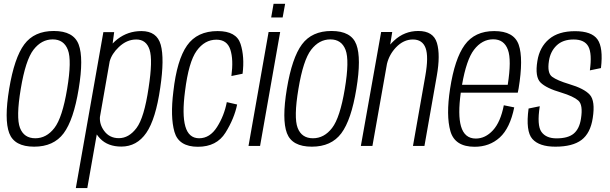

<svg xmlns="http://www.w3.org/2000/svg" viewBox="-20 -763 3190 1004"><path d="M158.5 4Q55 4 28.2 -67Q1.5 -138 28 -298.5Q55 -461 107 -531Q159 -601 261.5 -601Q365 -601 391.5 -530Q418 -459 391.5 -298.5Q365 -136 312.8 -66Q260.5 4 158.5 4ZM164.5 -40Q223 -40 264.5 -93.8Q306 -147.5 331 -298Q356 -447.5 335 -502.2Q314 -557 255.5 -557Q197 -557 155.2 -503Q113.5 -449 88.5 -298Q63.5 -148.5 84.5 -94.2Q105.5 -40 164.5 -40Z M376.5 220.5 520.5 -595H577L569 -535.5Q580 -547 594.5 -558.5Q649 -600.5 719.5 -600.5Q800.5 -600.5 820.5 -528.8Q840.5 -457 818 -304.5Q794.5 -140 745 -68.2Q695.5 3.5 614.5 3.5Q544 3.5 503.5 -38.5Q493.5 -49 486 -60L436.5 220.5ZM502.5 -151Q500 -112.5 524 -79.5Q552 -40.5 601.5 -40.5Q654 -40.5 694 -93.8Q734 -147 757 -303.5Q779.5 -449 762.2 -502.8Q745 -556.5 692.5 -556.5Q643 -556.5 601.5 -517Q564.5 -482 553.5 -442Z M1015 4.5Q914.5 4.5 892.2 -73.5Q870 -151.5 886.5 -284.5Q905 -449.5 958 -525Q1011 -600.5 1118 -600.5Q1216 -600.5 1237.8 -533.5Q1259.5 -466.5 1248.5 -377.5L1190 -365.5Q1201.5 -451.5 1184.5 -503.5Q1167.5 -555.5 1111.5 -555.5Q1050.5 -555.5 1008.5 -497.5Q966.5 -439.5 947.5 -286Q931.5 -164 949.2 -102Q967 -40 1021.5 -40Q1077.5 -40 1115 -99Q1152.5 -158 1166 -229L1220 -216.5Q1205 -143 1159 -69.2Q1113 4.5 1015 4.5Z M1279.5 0 1384.5 -595.5H1445L1340 0ZM1410.5 -743H1471L1458 -671.5H1398Z M1610.5 4Q1507 4 1480.2 -67Q1453.5 -138 1480 -298.5Q1507 -461 1559 -531Q1611 -601 1713.5 -601Q1817 -601 1843.5 -530Q1870 -459 1843.5 -298.5Q1817 -136 1764.8 -66Q1712.5 4 1610.5 4ZM1616.5 -40Q1675 -40 1716.5 -93.8Q1758 -147.5 1783 -298Q1808 -447.5 1787 -502.2Q1766 -557 1707.5 -557Q1649 -557 1607.2 -503Q1565.5 -449 1540.5 -298Q1515.5 -148.5 1536.5 -94.2Q1557.5 -40 1616.5 -40Z M1867 0 1973 -595.5H2031L2020.5 -530Q2029.5 -540.5 2040.5 -550.5Q2094.5 -601 2167.5 -601Q2246 -601 2264.8 -538.5Q2283.5 -476 2264 -366L2199.5 0H2139.5L2204 -366Q2222 -467 2205.5 -511.8Q2189 -556.5 2139 -556.5Q2090 -556.5 2050.5 -515Q2015.5 -478 2003.5 -429L1927.5 0Z M2462 4.5Q2358.5 4.5 2335.2 -77.2Q2312 -159 2333.5 -298.5Q2357.5 -455.5 2410 -528Q2462.5 -600.5 2564.5 -600.5Q2667.5 -600.5 2692.5 -528.8Q2717.5 -457 2692 -301Q2690 -288 2687.5 -278.5H2389.5Q2373.5 -162.5 2390.5 -103Q2409 -38.5 2468 -38.5Q2518 -38.5 2557.8 -81.8Q2597.5 -125 2614.5 -212.5L2669 -201.5Q2647 -93 2593.5 -44.2Q2540 4.5 2462 4.5ZM2396 -319.5H2635Q2655.5 -449.5 2636 -502.5Q2616 -557.5 2559 -557.5Q2500.5 -557.5 2458.5 -502.5Q2419 -451 2396 -319.5Z M2884 4Q2800 4 2764 -36.2Q2728 -76.5 2744 -195.5L2802.5 -207.5Q2787 -107.5 2811.2 -73.5Q2835.5 -39.5 2890 -39.5Q2950.5 -39.5 2980.2 -64.5Q3010 -89.5 3018 -142.5Q3029.5 -215 3004 -237.2Q2978.5 -259.5 2914.5 -279Q2837 -301.5 2806.8 -331.2Q2776.5 -361 2790 -444Q2801.5 -516.5 2850.8 -558.2Q2900 -600 2987 -600Q3074 -600 3104.5 -556.8Q3135 -513.5 3122.5 -407L3064.5 -395Q3076.5 -482.5 3056.8 -519.5Q3037 -556.5 2979.5 -556.5Q2923 -556.5 2890.5 -525.2Q2858 -494 2850.5 -444.5Q2840.5 -381 2867.2 -361.5Q2894 -342 2955.5 -323.5Q3035 -300 3064.2 -267.5Q3093.5 -235 3079.5 -145.5Q3067.5 -66.5 3020.8 -31.2Q2974 4 2884 4Z"/></svg>

Font: Anybody Light
Style: Italic
Weight: 300
Italic angle: -10°
Designer: Tyler Finck
Foundry: Etcetera Type Company
Version: Version 1.010; ttfautohint (v1.8.3) -l 8 -r 50 -G 200 -x 14 